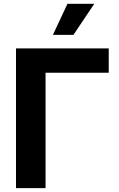

<svg xmlns="http://www.w3.org/2000/svg" viewBox="-20 -979 621 999"><path d="M545.8 -727.3V-600.5H217V0H63.2V-727.3ZM255.3 -797.6 331 -959.2H470.5L362.2 -797.6Z"/></svg>

Font: Inter UI
Style: Bold
Weight: 700
Designer: Rasmus Andersson
Foundry: rsms
Version: 3.2;8d6f07862